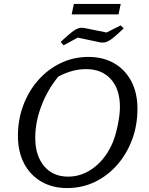

<svg xmlns="http://www.w3.org/2000/svg" viewBox="-20 -946 756 975"><path d="M321 9Q246 9 189.5 -24Q133 -57 102 -116.5Q71 -176 71 -256Q71 -339 98.5 -412Q126 -485 175 -540Q224 -595 289 -626Q354 -657 429 -657Q504 -657 560 -624.5Q616 -592 647 -533Q678 -474 678 -394Q678 -309 650.5 -236Q623 -163 574.5 -108Q526 -53 461.5 -22Q397 9 321 9ZM326 -49Q398 -49 459 -96.5Q520 -144 554 -226Q569 -265 579 -315.5Q589 -366 589 -403Q589 -493 543 -544Q497 -595 417 -595Q347 -595 276 -557Q221 -490 190 -408Q159 -326 159 -246Q159 -156 204 -102.5Q249 -49 326 -49ZM344 -873 355 -926H593L582 -873ZM303 -716 288 -733Q324 -767 345 -783Q366 -799 380.5 -803Q395 -807 412 -803L521 -781L593 -817L608 -802Q572 -767 551 -751Q530 -735 515 -731.5Q500 -728 483 -732L375 -755Z"/></svg>

Font: Piazzolla SC
Style: Italic
Weight: 400
Italic angle: -11.3°
Designer: Juan Pablo del Peral
Foundry: Huerta Tipografica
Version: Version 1.330